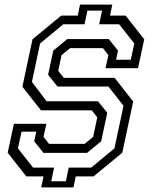

<svg xmlns="http://www.w3.org/2000/svg" viewBox="-20 -768 681 836"><path d="M159.5 48 169.5 0H94.5L13.5 -103L40.5 -229H182L169.5 -172L193.5 -141.5H348.5L385.5 -172L403.5 -257L379.5 -287.5H158.5L77.5 -390.5L121.5 -597L246.5 -700H318.5L328.5 -748H469L459 -700H527L608 -597L581 -471H439.5L452 -528L428 -558.5H285.5L248 -528L233.5 -459.5L258 -429H479L560 -326L512.5 -103L387.5 0H310L300 48ZM203 21.2H266.8L279.2 -38.2H377L478.2 -121.8L517.8 -307.5L452 -391.2H230.2L189.5 -442.5L212 -547.8L273 -598H453.5L493.8 -547.8L485.2 -507.8H549.5L564.8 -578.8L498.8 -662.2H411.8L424.5 -721.8H360.8L348 -662.2H255.5L154.5 -578.8L119 -411.5L182.8 -327H406.8L447 -276.8L420.5 -152.8L359.2 -102.5H169.2L129 -152.8L138 -194.8H73.8L58.2 -121.8L124 -38.2H215.5Z"/></svg>

Font: Tourney Thin
Style: Italic
Weight: 100
Italic angle: -12°
Designer: Tyler Finck
Foundry: Etcetera Type Co
Version: Version 1.015